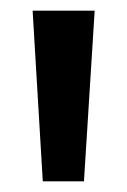

<svg xmlns="http://www.w3.org/2000/svg" viewBox="-20 -649 238 359"><path d="M41 -629H157L137 -310H60Z"/></svg>

Font: Rasa
Style: Bold
Weight: 700
Designer: Anna Giedrys (Yrsa+Rasa design), David Brezina (Yrsa art-direction, Rasa art-direction, design)
Foundry: Rosetta Type Foundry
Version: Version 2.004